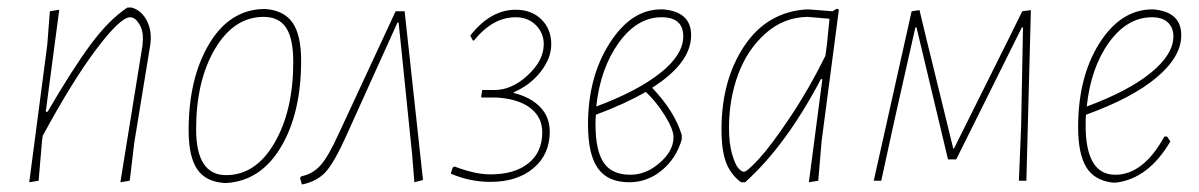

<svg xmlns="http://www.w3.org/2000/svg" viewBox="-20 -482 3198 512"><path d="M58 4 106 -362 113 -452 138 -456 102 -184H107Q172 -296 221.5 -363Q271 -430 320 -462H331Q355 -455 369 -431.5Q383 -408 382 -377L381 -364L338 -101L326 0L301 4L360 -361L361 -376Q362 -401 351 -418.5Q340 -436 327 -436Q301 -436 237 -351Q173 -266 94 -120L92 -106L83 0Z M683 -458H688Q738 -454 760.5 -421Q783 -388 783 -320Q783 -181 729.5 -90.5Q676 0 584 6H579Q529 3 506 -30.5Q483 -64 483 -134Q483 -273 537.5 -364.5Q592 -456 683 -458ZM683 -437Q604 -437 553.5 -352Q503 -267 503 -137Q503 -15 583 -15Q662 -15 712 -101Q762 -187 762 -317Q762 -379 743 -408Q724 -437 683 -437Z M1035 -452H1059L1108 -2L1085 4L1079 -70L1043 -422H1040L903 -119Q871 -48 848 -23Q825 2 785 10L780 -8L784 -12Q814 -18 835 -41.5Q856 -65 884 -127Z M1288 3Q1233 3 1182 -19L1187 -35L1192 -38Q1247 -17 1288 -17Q1352 -17 1389 -46.5Q1426 -76 1426 -129Q1426 -170 1393.5 -194.5Q1361 -219 1302 -222H1265L1263 -224L1266 -242H1299Q1345 -242 1387.5 -281.5Q1430 -321 1430 -364Q1430 -394 1409 -415Q1388 -436 1355 -436Q1294 -436 1244 -374H1241L1234 -387Q1288 -456 1355 -456Q1398 -456 1424 -430Q1450 -404 1450 -364Q1450 -327 1422 -291Q1394 -255 1350 -236V-234Q1395 -223 1420.5 -196.5Q1446 -170 1446 -131Q1446 -70 1402.5 -33.5Q1359 3 1288 3Z M1658 4Q1601 4 1574.5 -33Q1548 -70 1548 -150Q1548 -276 1605.5 -366.5Q1663 -457 1743 -457H1748Q1823 -451 1823 -388Q1823 -314 1719 -248Q1779 -185 1798 -122V-110Q1783 -59 1744.5 -27.5Q1706 4 1658 4ZM1744 -436Q1679 -436 1630 -368Q1581 -300 1570 -198Q1680 -239 1741 -287.5Q1802 -336 1802 -385Q1802 -436 1744 -436ZM1568 -151Q1568 -80 1590 -48Q1612 -16 1661 -16Q1703 -16 1739.5 -48Q1776 -80 1776 -116Q1776 -137 1753 -174Q1730 -211 1702 -237Q1647 -205 1569 -176Q1568 -168 1568 -151Z M2131 -457H2135L2200 -452L2212 -459L2217 -456L2171 -106L2162 0L2137 4L2173 -271H2169Q2076 -94 1967 4H1956Q1929 -16 1916.5 -48Q1904 -80 1904 -137Q1904 -268 1964.5 -359Q2025 -450 2131 -457ZM1924 -141Q1924 -100 1932 -72Q1940 -44 1948.5 -34Q1957 -24 1964 -24Q1972 -24 2003.5 -58Q2035 -92 2086 -168Q2137 -244 2181 -333L2185 -362L2192 -432L2133 -437Q2070 -436 2021.5 -393Q1973 -350 1948.5 -284Q1924 -218 1924 -141Z M2310 0 2411 -452 2432 -455 2450 -380 2522 -86H2524L2674 -387L2706 -452L2729 -455L2717 0H2697L2703 -145L2708 -409H2705L2530 -57H2508L2424 -409H2421L2364 -156L2330 0Z M3101 -105Q3043 -6 2956 5H2947Q2898 -1 2876.5 -36.5Q2855 -72 2855 -143Q2855 -276 2911 -365.5Q2967 -455 3050 -457H3055Q3130 -451 3130 -388Q3130 -331 3065 -276Q3000 -221 2876 -176Q2875 -167 2875 -148Q2875 -16 2954 -16Q3029 -16 3085 -118H3092ZM3052 -436Q2986 -436 2937.5 -369Q2889 -302 2878 -198Q2989 -239 3049 -288Q3109 -337 3109 -385Q3109 -408 3094.5 -422Q3080 -436 3052 -436Z"/></svg>

Font: Alegreya Sans SC Thin
Style: Italic
Weight: 100
Italic angle: -7°
Designer: Juan Pablo del Peral
Foundry: Huerta Tipografica
Version: Version 2.007